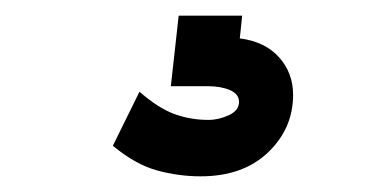

<svg xmlns="http://www.w3.org/2000/svg" viewBox="-20 -20 478 245"><path d="M236 205Q208 205 180.5 197.5Q153 190 124 166L158 97Q182 118 202.5 125.5Q223 133 246 133Q259 133 272 127Q285 121 285 110Q285 100 273.5 95Q262 90 245 90H198L208 0H289L286 29Q318 33 336 53Q354 73 354 101Q354 144 322 174.5Q290 205 236 205Z"/></svg>

Font: Inconsolata SemiCondensed ExtraBold
Style: Regular
Weight: 800
Width: 4
Monospace: yes
Designer: Raph Levien, Cyreal, Brenton Simpson
Foundry: Raph Levien, Cyreal, Google
Version: Version 3.100; ttfautohint (v1.8.4.7-5d5b)